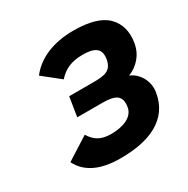

<svg xmlns="http://www.w3.org/2000/svg" viewBox="-129 -644 760 775"><g transform="rotate(-30 251.0 -256.0)"><path d="M345.8 -150C338.6 -104.5 284.4 -89 235.1 -89C184.1 -89 160.3 -108 140.2 -140L34.6 -73C63.9 -14.3 125.3 15 218.6 15C350.2 15 456.1 -25.7 475 -145C483.1 -196.6 452.5 -242.9 414.7 -257C457.2 -274.5 490.9 -308.9 499.3 -362C507.1 -411.3 496.1 -451.2 466.3 -481.5C436.4 -511.8 384.1 -527 309.5 -527C218.6 -527 143.4 -496.9 99.5 -439L178.6 -376C206.2 -406.8 239.6 -424 293.2 -424C345 -424 377.1 -410.8 369.2 -361C361 -309.6 328 -306 272.5 -306H163.5L149.2 -216H263.2C324.4 -216 354.3 -204 345.8 -150Z"/></g></svg>

Font: Fog Sans
Style: It
Weight: 700
Foundry: Intel Corporation
Version: Version 1.00